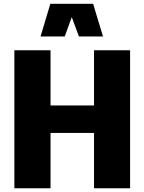

<svg xmlns="http://www.w3.org/2000/svg" viewBox="-20 -1004 769 1024"><path d="M529.3 -809.6H400.9L362.8 -912.6L325.2 -809.6H196.3L248.5 -983.9H476.6ZM481.4 -735.8H673.8V0H481.4V-294.9H249.5V0H56.6V-735.8H249.5V-441.4H481.4Z"/></svg>

Font: Estedad-FD Black
Style: Regular
Weight: 900
Designer: Amin Abedi
Version: Version 7.3